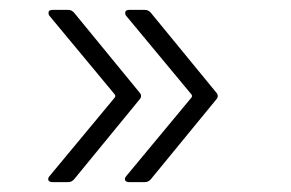

<svg xmlns="http://www.w3.org/2000/svg" viewBox="-20 -475 588 388"><path d="M212 -284 80 -443Q78 -445 78 -449Q78 -455 86 -455H118Q125 -455 130 -449L262 -288Q265 -285 265 -281Q265 -277 262 -274L130 -113Q125 -107 118 -107H86Q80 -107 78 -110.5Q76 -114 80 -119L212 -278Q214 -281 212 -284ZM367 -284 235 -443Q233 -445 233 -449Q233 -455 241 -455H273Q280 -455 285 -449L417 -288Q420 -285 420 -281Q420 -277 417 -274L285 -113Q280 -107 273 -107H241Q235 -107 233 -110.5Q231 -114 235 -119L367 -278Q369 -281 367 -284Z"/></svg>

Font: Barlow Light
Style: Regular
Weight: 300
Designer: Jeremy Tribby
Foundry: Tribby Type
Version: Version 1.422